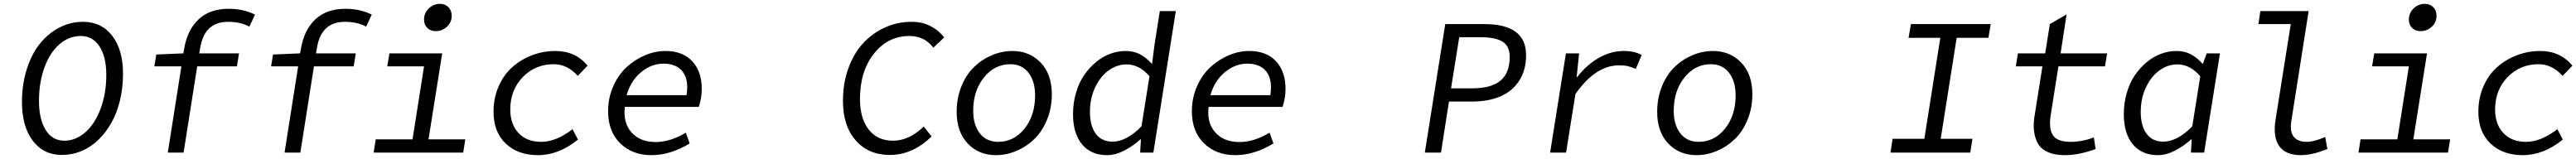

<svg xmlns="http://www.w3.org/2000/svg" viewBox="-20 -784 13231 817"><path d="M297.9 12.2Q203.6 12.2 148.2 -61Q92.8 -134.3 92.8 -259.8Q92.8 -350.6 117.4 -428.2Q142.1 -505.9 184.3 -558.8Q226.6 -611.8 283.9 -641.8Q341.3 -671.9 405.8 -671.9Q501 -671.9 556.4 -600.1Q611.8 -528.3 611.8 -404.8Q611.8 -332.5 595.9 -267.3Q580.1 -202.1 551.3 -151.6Q522.5 -101.1 483.6 -64Q444.8 -26.9 397.2 -7.3Q349.6 12.2 297.9 12.2ZM310.1 -61Q369.6 -61 419.2 -105.2Q468.8 -149.4 497.3 -227.1Q525.9 -304.7 525.9 -398.9Q525.9 -491.7 491 -545.4Q456.1 -599.1 395 -599.1Q334.5 -599.1 285.4 -556.6Q236.3 -514.2 208.3 -437.5Q180.2 -360.8 180.2 -265.1Q180.2 -171.4 214.6 -116.2Q249 -61 310.1 -61Z M841.8 0 911.6 -442.9H772.5L782.7 -503.9L921.4 -509.8L925.8 -533.2Q941.9 -629.9 999.5 -684.3Q1057.1 -738.8 1154.8 -738.8Q1230 -738.8 1289.6 -709L1260.7 -647Q1215.8 -671.9 1151.4 -671.9Q1029.3 -671.9 1007.8 -536.1L1003.4 -509.8H1207.5L1196.8 -442.9H992.7L922.9 0Z M1441.4 0 1511.2 -442.9H1372.1L1382.3 -503.9L1521 -509.8L1525.4 -533.2Q1541.5 -629.9 1599.1 -684.3Q1656.7 -738.8 1754.4 -738.8Q1829.6 -738.8 1889.2 -709L1860.4 -647Q1815.4 -671.9 1751 -671.9Q1628.9 -671.9 1607.4 -536.1L1603 -509.8H1807.1L1796.4 -442.9H1592.3L1522.5 0Z M2217.8 -624Q2191.4 -624 2174.6 -640.4Q2157.7 -656.7 2157.7 -683.1Q2157.7 -717.3 2182.1 -740.7Q2206.5 -764.2 2239.7 -764.2Q2266.1 -764.2 2283 -747.1Q2299.8 -730 2299.8 -703.1Q2299.8 -669.4 2275.4 -646.7Q2251 -624 2217.8 -624ZM1898.9 0 1909.7 -67.9H2098.6L2157.7 -442.9H1968.8L1980 -509.8H2251L2180.7 -67.9H2369.6L2358.9 0Z M2742.7 13.2Q2639.6 13.2 2577.1 -46.4Q2514.6 -106 2514.6 -210Q2514.6 -281.2 2541.3 -341.3Q2567.9 -401.4 2612.3 -440.2Q2656.7 -479 2713.6 -500.5Q2770.5 -522 2832.5 -522Q2935.1 -522 2997.6 -446.8L2947.3 -394Q2893.6 -454.1 2824.2 -454.1Q2729 -454.1 2664.8 -387.9Q2600.6 -321.8 2600.6 -221.2Q2600.6 -145.5 2643.1 -100.3Q2685.5 -55.2 2759.3 -55.2Q2835.9 -55.2 2920.4 -120.1L2948.2 -66.9Q2850.1 13.2 2742.7 13.2Z M3326.2 13.2Q3227.5 13.2 3165.3 -47.6Q3103 -108.4 3103 -211.9Q3103 -280.8 3129.2 -340.1Q3155.3 -399.4 3197.5 -438.5Q3239.7 -477.5 3292 -499.8Q3344.2 -522 3397 -522Q3486.3 -522 3535.2 -469.2Q3584 -416.5 3584 -327.1Q3584 -281.2 3568.8 -234.9H3189Q3179.2 -153.3 3223.1 -103.8Q3267.1 -54.2 3347.2 -54.2Q3421.9 -54.2 3502 -102.1L3522 -46.9Q3422.9 13.2 3326.2 13.2ZM3198.2 -294.9H3505.9Q3518.1 -372.6 3486.6 -414.8Q3455.1 -457 3387.2 -457Q3325.7 -457 3272.5 -413.1Q3219.2 -369.1 3198.2 -294.9Z M4549.3 12.2Q4440.4 12.2 4374.8 -62.5Q4309.1 -137.2 4309.1 -266.1Q4309.1 -356 4336.7 -432.6Q4364.3 -509.3 4412.1 -561.3Q4460 -613.3 4524.4 -642.6Q4588.9 -671.9 4662.1 -671.9Q4717.3 -671.9 4759.8 -649.4Q4802.2 -627 4829.1 -591.8L4773.4 -539.1Q4727.1 -599.1 4651.4 -599.1Q4540 -599.1 4468.3 -508.5Q4396.5 -418 4396.5 -274.9Q4396.5 -175.8 4441.4 -118.4Q4486.3 -61 4566.4 -61Q4648.4 -61 4724.1 -133.8L4764.2 -83Q4667.5 12.2 4549.3 12.2Z M5094.7 13.2Q5006.8 13.2 4950 -46.6Q4893.1 -106.4 4893.1 -209Q4893.1 -280.3 4917.5 -340.3Q4941.9 -400.4 4982.2 -439.5Q5022.5 -478.5 5073.7 -500.2Q5125 -522 5179.7 -522Q5267.1 -522 5324.5 -462.4Q5381.8 -402.8 5381.8 -299.8Q5381.8 -229 5357.2 -168.9Q5332.5 -108.9 5292.2 -69.8Q5252 -30.8 5200.4 -8.8Q5148.9 13.2 5094.7 13.2ZM5106 -55.2Q5187 -55.2 5241.5 -123Q5295.9 -190.9 5295.9 -293.9Q5295.9 -366.2 5262 -410.2Q5228 -454.1 5168.9 -454.1Q5087.9 -454.1 5033 -385.7Q4978 -317.4 4978 -214.8Q4978 -142.1 5012.2 -98.6Q5046.4 -55.2 5106 -55.2Z M5665.5 13.2Q5583.5 13.2 5537.1 -42.2Q5490.7 -97.7 5490.7 -196.8Q5490.7 -255.4 5506.1 -307.6Q5521.5 -359.9 5548.1 -398.4Q5574.7 -437 5609.1 -465.3Q5643.6 -493.7 5682.4 -507.8Q5721.2 -522 5760.3 -522Q5802.2 -522 5834.2 -505.4Q5866.2 -488.8 5896.5 -455.1L5908.7 -550.8L5936.5 -727.1H6018.6L5903.3 0H5835.4L5839.4 -67.9H5836.4Q5797.9 -32.7 5752.9 -9.8Q5708 13.2 5665.5 13.2ZM5693.4 -56.2Q5765.1 -56.2 5842.3 -134.8L5883.3 -392.1Q5831.5 -453.1 5765.6 -453.1Q5717.3 -453.1 5674.6 -422.9Q5631.8 -392.6 5604.7 -335.9Q5577.6 -279.3 5577.6 -209Q5577.6 -137.2 5607.7 -96.7Q5637.7 -56.2 5693.4 -56.2Z M6324.2 13.2Q6225.6 13.2 6163.3 -47.6Q6101.1 -108.4 6101.1 -211.9Q6101.1 -280.8 6127.2 -340.1Q6153.3 -399.4 6195.6 -438.5Q6237.8 -477.5 6290 -499.8Q6342.3 -522 6395 -522Q6484.4 -522 6533.2 -469.2Q6582 -416.5 6582 -327.1Q6582 -281.2 6566.9 -234.9H6187Q6177.2 -153.3 6221.2 -103.8Q6265.1 -54.2 6345.2 -54.2Q6419.9 -54.2 6500 -102.1L6520 -46.9Q6420.9 13.2 6324.2 13.2ZM6196.3 -294.9H6503.9Q6516.1 -372.6 6484.6 -414.8Q6453.1 -457 6385.3 -457Q6323.7 -457 6270.5 -413.1Q6217.3 -369.1 6196.3 -294.9Z M7297.4 0 7402.3 -660.2H7603.5Q7817.4 -660.2 7817.4 -501Q7817.4 -422.4 7781.2 -367.9Q7745.1 -313.5 7683.6 -287.8Q7622.1 -262.2 7539.6 -262.2H7421.4L7380.4 0ZM7432.1 -330.1H7539.6Q7639.2 -330.1 7686.3 -369.9Q7733.4 -409.7 7733.4 -491.2Q7733.4 -546.9 7696.8 -569.8Q7660.2 -592.8 7581.5 -592.8H7474.1Z M7940.9 0 8022 -509.8H8089.8L8077.1 -388.2H8080.1Q8128.9 -451.2 8190.9 -486.6Q8252.9 -522 8318.8 -522Q8376 -522 8411.1 -501L8380.9 -430.2Q8355 -440.9 8338.1 -444.6Q8321.3 -448.2 8293.9 -448.2Q8174.3 -448.2 8070.8 -300.8L8022.9 0Z M8692.4 13.2Q8604.5 13.2 8547.6 -46.6Q8490.7 -106.4 8490.7 -209Q8490.7 -280.3 8515.1 -340.3Q8539.6 -400.4 8579.8 -439.5Q8620.1 -478.5 8671.4 -500.2Q8722.7 -522 8777.3 -522Q8864.7 -522 8922.1 -462.4Q8979.5 -402.8 8979.5 -299.8Q8979.5 -229 8954.8 -168.9Q8930.2 -108.9 8889.9 -69.8Q8849.6 -30.8 8798.1 -8.8Q8746.6 13.2 8692.4 13.2ZM8703.6 -55.2Q8784.7 -55.2 8839.1 -123Q8893.6 -190.9 8893.6 -293.9Q8893.6 -366.2 8859.6 -410.2Q8825.7 -454.1 8766.6 -454.1Q8685.5 -454.1 8630.6 -385.7Q8575.7 -317.4 8575.7 -214.8Q8575.7 -142.1 8609.9 -98.6Q8644 -55.2 8703.6 -55.2Z M9689 0 9699.7 -70.8H9862.8L9944.8 -589.8H9781.7L9793.9 -660.2H10203.6L10191.9 -589.8H10028.8L9946.8 -70.8H10109.9L10098.6 0Z M10584.5 13.2Q10532.7 13.2 10498 -2Q10463.4 -17.1 10447 -44.9Q10430.7 -72.8 10426 -111.3Q10421.4 -149.9 10430.2 -196.8L10469.2 -442.9H10332.5L10343.3 -509.8H10483.4L10507.3 -660.2L10593.3 -710L10562.5 -509.8H10801.3L10790.5 -442.9H10551.3L10512.2 -195.8Q10500.5 -124 10522.7 -89.6Q10544.9 -55.2 10613.3 -55.2Q10674.8 -55.2 10733.4 -78.1L10742.2 -18.1Q10656.2 13.2 10584.5 13.2Z M11062 13.2Q10980 13.2 10933.6 -42.2Q10887.2 -97.7 10887.2 -196.8Q10887.2 -255.4 10902.6 -307.6Q10918 -359.9 10944.6 -398.4Q10971.2 -437 11005.6 -465.3Q11040 -493.7 11078.9 -507.8Q11117.7 -522 11156.7 -522Q11198.7 -522 11230.7 -505.4Q11262.7 -488.8 11293 -455.1L11313 -509.8H11380.9L11299.8 0H11231.9L11235.8 -67.9H11232.9Q11194.3 -32.7 11149.4 -9.8Q11104.5 13.2 11062 13.2ZM11089.8 -56.2Q11161.6 -56.2 11238.8 -134.8L11279.8 -392.1Q11228 -453.1 11162.1 -453.1Q11113.8 -453.1 11071 -422.9Q11028.3 -392.6 11001.2 -335.9Q10974.1 -279.3 10974.1 -209Q10974.1 -137.2 11004.2 -96.7Q11034.2 -56.2 11089.8 -56.2Z M11796.4 13.2Q11718.8 13.2 11685.5 -33Q11652.3 -79.1 11666.5 -168.9L11744.6 -660.2H11578.6L11588.4 -727.1H11836.4L11747.6 -163.1Q11738.8 -108.4 11759.5 -81.8Q11780.3 -55.2 11825.7 -55.2Q11864.3 -55.2 11921.4 -80.1L11932.6 -18.1Q11899.9 -6.3 11886.2 -1.7Q11872.6 2.9 11846.9 8.1Q11821.3 13.2 11796.4 13.2Z M12411.1 -624Q12384.8 -624 12367.9 -640.4Q12351.1 -656.7 12351.1 -683.1Q12351.1 -717.3 12375.5 -740.7Q12399.9 -764.2 12433.1 -764.2Q12459.5 -764.2 12476.3 -747.1Q12493.2 -730 12493.2 -703.1Q12493.2 -669.4 12468.8 -646.7Q12444.3 -624 12411.1 -624ZM12092.3 0 12103 -67.9H12292L12351.1 -442.9H12162.1L12173.3 -509.8H12444.3L12374 -67.9H12563L12552.2 0Z M12936 13.2Q12833 13.2 12770.5 -46.4Q12708 -106 12708 -210Q12708 -281.2 12734.6 -341.3Q12761.2 -401.4 12805.7 -440.2Q12850.1 -479 12907 -500.5Q12963.9 -522 13025.9 -522Q13128.4 -522 13190.9 -446.8L13140.6 -394Q13086.9 -454.1 13017.6 -454.1Q12922.4 -454.1 12858.2 -387.9Q12793.9 -321.8 12793.9 -221.2Q12793.9 -145.5 12836.4 -100.3Q12878.9 -55.2 12952.6 -55.2Q13029.3 -55.2 13113.8 -120.1L13141.6 -66.9Q13043.5 13.2 12936 13.2Z"/></svg>

Font: Office Code Pro Italic
Style: Regular
Weight: 400
Italic angle: -9°
Designer: Nathan Rutzky & Paul D. Hunt
Foundry: Adobe Systems Incorporated
Version: Version 1.004;PS 001.004;hotconv 1.0.70;makeotf.lib2.5.58329